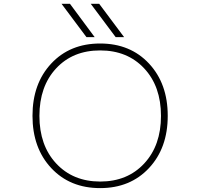

<svg xmlns="http://www.w3.org/2000/svg" viewBox="-20 -969 1040 1001"><path d="M272.5 -117.2Q360.4 -22.5 502.4 -22.5Q644.5 -22.5 731.9 -116.7Q819.3 -210.9 819.3 -364.7Q819.3 -518.6 731.9 -612.3Q644.5 -706.1 502 -706.1Q359.4 -706.1 272.5 -612.3Q185.5 -518.6 185.5 -364.7Q185.5 -210.9 272.5 -117.2ZM502 11.7Q344.7 11.7 247.1 -92.8Q149.4 -197.3 149.4 -365.2Q149.4 -533.2 247.1 -637.7Q344.7 -742.2 502 -742.2Q659.2 -742.2 756.8 -637.7Q854.5 -533.2 854.5 -365.2Q854.5 -197.3 756.8 -92.8Q659.2 11.7 502 11.7ZM583 -775.4 453.1 -949.2H497.1L627 -775.4ZM430.7 -775.4 300.8 -949.2H344.7L473.6 -775.4Z"/></svg>

Font: GenEi Gothic M ExtraLight
Style: Regular
Weight: 200
Designer: o_tamon (Modified); [Source Han Sans]
Ryoko NISHIZUKA  (kana & ideographs); Paul D. Hunt (Latin, Greek & Cyrillic); Wenl
Version: Version 1.1a;Original Version 1.004